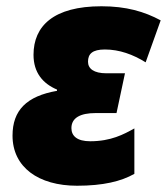

<svg xmlns="http://www.w3.org/2000/svg" viewBox="-20 -583 533 613"><path d="M226 10C309 10 367 -4 409 -28V-173C375 -154 334 -132 268 -132C226 -132 208 -149 208 -174C208 -207 237 -222 285 -222H352L379 -349H320C279 -349 261 -364 261 -386C261 -411 275 -425 315 -425C361 -425 405 -409 445 -384L493 -518C441 -546 383 -563 304 -563C151 -563 87 -500 87 -408C87 -351 117 -316 162 -297V-293C65 -276 20 -231 20 -150C20 -49 103 10 226 10Z"/></svg>

Font: Noto Sans Black
Style: Italic
Weight: 900
Italic angle: -12°
Designer: Monotype Design Team
Foundry: Monotype Imaging Inc.
Version: Version 2.013